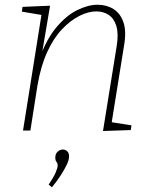

<svg xmlns="http://www.w3.org/2000/svg" viewBox="-20 -550 636 809"><path d="M414 2 472 -358Q480 -409 470 -441Q460 -473 437.5 -487.5Q415 -502 386 -502Q353 -502 315.5 -483.5Q278 -465 242 -427.5Q206 -390 179 -331Q152 -272 138 -191L108 0H77L157 -502L167 -485L72 -501L75 -521L191 -526L154 -308L145 -300Q176 -386 218.5 -436Q261 -486 306.5 -508Q352 -530 391 -530Q429 -530 458 -512Q487 -494 500 -456.5Q513 -419 503 -360L449 -24L437 -37L534 -22L531 -2ZM199 239 185 228Q206 197 214.5 177Q223 157 223 147Q223 137 218 132Q213 127 213 114Q213 98 223 89Q233 80 245 80Q255 80 263 87Q271 94 271 109Q271 123 262 142.5Q253 162 237 187Q221 212 199 239Z"/></svg>

Font: Bitter Thin ExtraLight
Style: Italic
Weight: 250
Italic angle: -9°
Version: Version 2.002